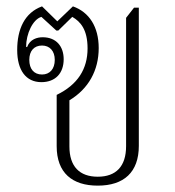

<svg xmlns="http://www.w3.org/2000/svg" viewBox="-20 -573 550 603"><path d="M287 10C369 10 416 -32 416 -115V-549H401L376 -517V-114C376 -50 344 -18 287 -18C230 -18 198 -50 198 -113V-258C258 -294 290 -352 290 -422C290 -489 260 -535 209 -553L160 -506L112 -553C57 -533 34 -481 34 -416C34 -353 61 -315 110 -315C154 -315 180 -343 180 -387C180 -427 157 -456 114 -456C97 -456 74 -450 65 -425L62 -426C62 -467 83 -512 110 -520L157 -477H163L207 -520C233 -505 255 -480 255 -421C255 -356 224 -307 158 -275V-114C158 -30 207 10 287 10ZM112 -339C87 -339 72 -356 72 -385C72 -413 87 -430 112 -430C136 -430 152 -413 152 -385C152 -356 136 -339 112 -339Z"/></svg>

Font: Noto Serif Thai SemiCondensed ExtraLight
Style: Regular
Weight: 200
Width: 4
Designer: Monotype Design Team
Foundry: Monotype Imaging Inc.
Version: Version 2.002